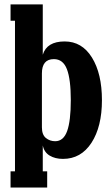

<svg xmlns="http://www.w3.org/2000/svg" viewBox="-20 -700 504 870"><path d="M193.8 149.9H27.8V76.2H47.9V-606H27.8V-680.2H173.8V-452.1Q192.4 -512.2 272.9 -512.2Q351.6 -512.2 396.7 -439.2Q441.9 -366.2 441.9 -246.1Q441.9 -126 394.5 -53Q347.2 20 265.1 20Q230 20 205.1 5.1Q180.2 -9.8 173.8 -41V76.2H193.8ZM230 -60.1Q267.6 -60.1 284.2 -106Q300.8 -151.9 300.8 -246.1Q300.8 -340.8 283.2 -386.5Q265.6 -432.1 224.1 -432.1Q169.9 -432.1 169.9 -367.2V-123Q169.9 -89.4 188 -74.7Q206.1 -60.1 230 -60.1Z"/></svg>

Font: Margherita Black
Style: Regular
Weight: 900
Designer: James Puckett
Foundry: Dunwich Type Founders
Version: Version 1.008;hotconv 1.0.109;makeotfexe 2.5.65596